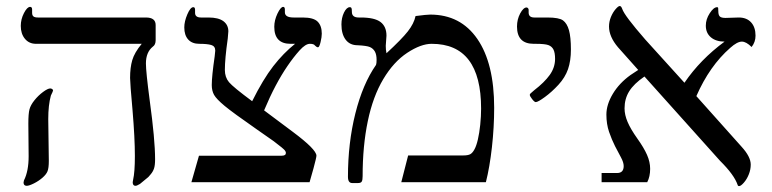

<svg xmlns="http://www.w3.org/2000/svg" viewBox="-20 -612 2594 645"><path d="M502.9 -477.1Q502.9 -461.4 493.2 -455.1Q470.2 -436.5 470.2 -398.9Q470.2 -371.1 482.9 -274.9Q501 -142.6 501 -77.1Q501 -56.2 497.3 -45.7Q493.7 -35.2 486.6 -26.9Q479.5 -18.6 478.8 -17.8Q478 -17.1 477.5 -16.6Q477.1 -16.1 476.3 -15.6Q475.6 -15.1 450.2 5.9Q439.9 12.2 435.1 12.2Q425.8 12.2 425.8 0L427.2 -8.3Q433.1 -33.7 433.1 -87.9Q433.1 -147.9 425.3 -240.7Q417 -333 417 -350.1Q417 -384.8 424.3 -409.9Q431.6 -435.1 456.1 -464.8H101.1Q77.6 -464.8 63.7 -481.7Q49.8 -498.5 49.8 -524.9Q49.8 -547.4 60.5 -568.1Q71.3 -588.9 81.1 -588.9Q87.9 -588.9 87.9 -580.1V-568.8Q87.9 -560.5 92.3 -556.9Q96.7 -553.2 107.9 -553.2H470.2Q502.9 -553.2 502.9 -527.8ZM158.2 -308.1Q158.2 -305.7 150.9 -291Q142.1 -258.8 142.1 -211.9L144 -71.8Q144 -47.4 139.6 -36.6Q135.3 -25.9 122.6 -14.9Q109.9 -3.9 93.8 4.2Q77.6 12.2 69.8 12.2Q59.1 12.2 59.1 1L60.5 -5.9Q76.2 -37.1 76.2 -86.9L75.2 -196.8Q75.2 -230.5 79.1 -244.9Q83 -259.3 95.7 -275.1Q108.4 -291 124.5 -303Q140.6 -314.9 148.9 -314.9Q151.9 -314.9 155 -313Q158.2 -311 158.2 -308.1Z M1061 -499Q1061 -487.8 1056.9 -470.5Q1052.7 -453.1 1048.3 -453.1Q1043.9 -453.1 1038.1 -459Q1034.7 -464.8 1021 -464.8Q1006.3 -464.8 986.3 -442.6Q966.3 -420.4 945.8 -390.4Q925.3 -360.4 906 -324Q886.7 -287.6 867.2 -241.2L963.9 -168.9Q1043 -109.9 1043 -88.9Q1043 -83 1033.2 -46.6Q1023.4 -10.3 1020 0H623L648.4 -88.9H926.3Q940.4 -88.9 940.4 -98.1Q940.4 -103.5 934.3 -109.6Q928.2 -115.7 913.1 -127L899.4 -137.7L840.8 -178.7Q762.2 -233.4 734.6 -256.3Q707 -279.3 699.2 -293.2Q691.4 -307.1 691.4 -326.2Q691.4 -355.5 701.2 -422.9L703.1 -441.9Q703.1 -457 689.5 -460.9Q675.8 -464.8 649.4 -464.8Q625.5 -464.8 612.3 -479.2Q599.1 -493.7 599.1 -520Q599.1 -540 609.4 -564Q619.6 -587.9 629.4 -587.9Q635.3 -587.9 635.3 -579.1V-568.8Q635.3 -553.2 655.3 -553.2H680.2Q713.9 -553.2 730.5 -540.8Q747.1 -528.3 747.1 -506.8L745.1 -482.4Q735.4 -414.1 735.4 -377Q735.4 -352.5 749.3 -335.9Q763.2 -319.3 827.1 -272Q863.8 -345.7 897.9 -389.6Q932.1 -433.6 971.2 -464.8H956.1Q901.4 -464.8 901.4 -522Q901.4 -543.9 912.1 -566.4Q922.9 -588.9 931.2 -588.9Q937 -588.9 937 -580.1V-570.8Q937 -553.2 966.3 -553.2H997.1Q1033.2 -553.2 1047.1 -539.3Q1061 -525.4 1061 -499Z M1640.1 -250Q1640.1 -185.1 1632.6 -117.7Q1625 -50.3 1612.3 0H1328.1L1351.1 -89.8H1536.1Q1552.2 -89.8 1559.8 -94Q1567.4 -98.1 1574 -110.4Q1580.6 -122.6 1585.4 -143.6Q1590.3 -164.6 1593.3 -193.1Q1596.2 -221.7 1596.2 -247.1Q1596.2 -464.8 1430.2 -464.8Q1394 -464.8 1348.1 -434.6Q1302.2 -404.3 1267.6 -346.2Q1232.9 -288.1 1215.6 -205.1Q1198.2 -122.1 1198.2 -20Q1198.2 -7.3 1195.3 -2.2Q1192.4 2.9 1183.1 2.9H1163.1Q1148.9 2.9 1148.9 -18.1Q1148.9 -131.8 1173.8 -231Q1198.7 -330.1 1243.2 -394Q1245.1 -398.9 1245.1 -411.1Q1245.1 -428.7 1239.3 -439Q1233.4 -449.2 1222.7 -453.9Q1211.9 -458.5 1181.2 -460Q1155.3 -460 1141.1 -478.8Q1127 -497.6 1127 -529.8Q1127 -552.2 1135.7 -570.1Q1144.5 -587.9 1155.3 -587.9Q1159.2 -587.9 1160.6 -585.2Q1162.1 -582.5 1162.1 -571.8Q1162.1 -553.2 1185.1 -553.2H1191.9Q1238.3 -553.2 1258.3 -538.1Q1278.3 -522.9 1278.3 -492.2L1275.9 -458Q1275.9 -444.3 1278.3 -433.1Q1329.6 -480.5 1350.1 -506.6Q1370.6 -532.7 1376 -558.1Q1413.6 -563 1425.3 -563Q1527.3 -563 1583.7 -481Q1640.1 -398.9 1640.1 -250Z M1897.9 -445.8Q1897.9 -407.7 1888.2 -379.6Q1878.4 -351.6 1856.2 -327.4Q1834 -303.2 1810.5 -286.1Q1787.1 -269 1779.8 -269Q1775.4 -269 1767.6 -279.1Q1759.8 -289.1 1759.8 -293Q1759.8 -296.9 1764.2 -299.8L1774.9 -309.1Q1808.6 -335 1826.7 -360.1Q1844.7 -385.3 1844.7 -414.1Q1844.7 -434.6 1839.4 -445.3Q1834 -456.1 1822.5 -460.4Q1811 -464.8 1779.8 -464.8H1772.9Q1716.8 -464.8 1716.8 -522.9Q1716.8 -546.9 1727.5 -566.9Q1738.3 -586.9 1749 -586.9Q1751.5 -586.9 1753.7 -584.5Q1755.9 -582 1755.9 -579.1V-569.8Q1755.9 -553.2 1774.9 -553.2H1818.8Q1857.9 -553.2 1871.3 -543.5Q1884.8 -533.7 1891.4 -510.5Q1897.9 -487.3 1897.9 -445.8Z M2518.1 -492.2Q2518.1 -470.7 2504.9 -454.1Q2486.8 -472.2 2472.2 -472.2Q2456.5 -472.2 2433.1 -451.2Q2363.8 -390.6 2319.3 -289.1L2471.2 -119.1Q2502 -85.4 2502 -59.1Q2502 -42.5 2495.6 -26.4Q2489.3 -10.3 2479 1.5Q2468.8 13.2 2462.9 13.2Q2459 13.2 2458 9.3Q2446.8 -24.4 2398.9 -71.8L2145 -355Q2109.4 -330.6 2093.8 -305.4Q2078.1 -280.3 2078.1 -248Q2078.1 -226.1 2088.4 -202.1Q2098.6 -178.2 2121.1 -146.5Q2143.1 -115.7 2153.6 -91.8Q2164.1 -67.9 2164.1 -44.9Q2164.1 -18.6 2154.3 0H2001V-30.8H2053.2Q2075.2 -30.8 2075.2 -54.2Q2075.2 -66.4 2066.2 -83Q2057.1 -99.6 2046.1 -121.1Q2035.2 -142.6 2026.1 -168.9Q2017.1 -195.3 2017.1 -227.1Q2017.1 -260.7 2038.8 -296.9Q2060.5 -333 2098.1 -359.9L2124 -377L2056.2 -453.1Q2025.9 -488.8 2025.9 -522.9Q2025.9 -539.1 2032.2 -554.7Q2038.6 -570.3 2047.9 -581.1Q2057.1 -591.8 2062 -591.8Q2066.9 -591.8 2070.3 -582Q2077.6 -559.6 2147.9 -479L2279.3 -334Q2332.5 -412.1 2414.1 -472.2Q2385.3 -472.2 2368.2 -486.6Q2351.1 -501 2351.1 -525.9Q2351.1 -547.4 2364.3 -567.6Q2377.4 -587.9 2389.2 -587.9Q2392.1 -587.9 2392.6 -585.2Q2393.1 -582.5 2393.1 -574.2Q2393.1 -562 2397.9 -556.9Q2402.8 -551.8 2417 -551.8L2461.9 -553.2Q2488.3 -553.2 2503.2 -536.9Q2518.1 -520.5 2518.1 -492.2Z"/></svg>

Font: Times New Roman
Style: Regular
Weight: 400
Designer: Steve Matteson
Foundry: Ascender Corporation
Version: Version 2.00.3